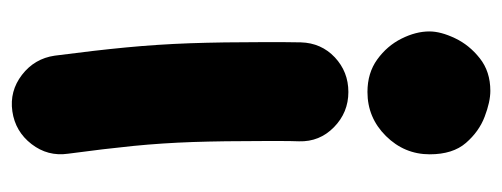

<svg xmlns="http://www.w3.org/2000/svg" viewBox="-282 -362 850 325"><g transform="rotate(90 142.5 -200.0)"><path d="M33.7 -502.4Q33.7 -521.5 45.2 -545.7Q56.6 -569.8 79.1 -587.6Q101.6 -605.5 134.3 -605.5Q152.8 -605.5 178 -595.9Q203.1 -586.4 222.4 -564.2Q241.7 -542 241.7 -502.9Q241.7 -460 210.7 -428.7Q179.7 -397.5 136.2 -397.5Q104 -397.5 81.1 -414.1Q58.1 -430.7 45.9 -455.1Q33.7 -479.5 33.7 -502.4ZM168.9 203.6Q134.8 208.5 107.2 187.3Q79.6 166 74.7 131.8Q65.9 64.5 60.8 11.2Q55.7 -42 53.7 -96.9Q51.8 -151.9 51.8 -223.1Q51.8 -237.3 51.8 -252.9Q51.8 -268.6 52.2 -284.7Q53.2 -319.3 77.6 -342.3Q102.1 -365.2 136.2 -365.2Q170.9 -365.2 195.8 -340.8Q220.7 -316.4 219.7 -281.7Q219.2 -267.1 219.2 -252.2Q219.2 -237.3 219.2 -223.1Q219.2 -153.3 220.9 -101.8Q222.7 -50.3 227.5 -1.5Q232.4 47.4 240.7 109.4Q245.6 143.6 224.4 171.1Q203.1 198.7 168.9 203.6Z"/></g></svg>

Font: Mikhak-FD Black
Style: Regular
Weight: 900
Designer: Amin Abedi
Version: Version 3.2